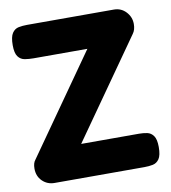

<svg xmlns="http://www.w3.org/2000/svg" viewBox="-80 -760 749 840"><g transform="rotate(-10 295.0 -340.0)"><path d="M95 11Q63 11 41 -10.5Q19 -32 19 -66Q19 -91 30 -104L338 -542H99Q79 -542 60.5 -545Q42 -548 30.5 -563.5Q19 -579 19 -614Q19 -651 30 -667.5Q41 -684 58.5 -687.5Q76 -691 96 -691H482Q514 -691 535.5 -668Q557 -645 557 -614Q557 -588 545 -572L239 -137H496Q515 -137 532 -133.5Q549 -130 560 -114.5Q571 -99 571 -65Q571 -28 560 -12Q549 4 531.5 7.5Q514 11 494 11Z"/></g></svg>

Font: Fredoka SemiBold
Style: Regular
Weight: 600
Designer: Ben Nathan
Foundry: Milena B. Brandão, Ben Nathan
Version: Version 2.001